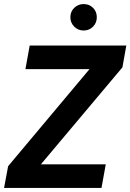

<svg xmlns="http://www.w3.org/2000/svg" viewBox="-45 -924 641 944"><path d="M-25 0 -5 -107 395 -584H80L101 -700H576L557 -593L156 -116H475L454 0ZM366 -774Q339 -774 320 -793Q301 -812 301 -839Q301 -867 320 -885.5Q339 -904 366 -904Q394 -904 412.5 -885.5Q431 -867 431 -839Q431 -812 412.5 -793Q394 -774 366 -774Z"/></svg>

Font: DM Sans 36pt ExtraBold
Style: Italic
Weight: 800
Italic angle: -10°
Designer: Colophon Foundry, Jonny Pinhorn
Foundry: Colophon Foundry
Version: Version 4.004;gftools[0.9.30]